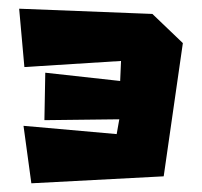

<svg xmlns="http://www.w3.org/2000/svg" viewBox="-20 -421 465 441"><path d="M24 -401 36 -267 258 -281 256 -235 84 -254 82 -145 254 -147 248 -113 34 -132 52 0 356 -16 400 -322 330 -389Z"/></svg>

Font: Super Mario
Style: Regular
Weight: 400
Version: Version 1.0